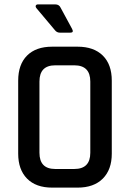

<svg xmlns="http://www.w3.org/2000/svg" viewBox="-20 -856 592 876"><path d="M301 -707H253Q239 -707 230 -719L146 -819Q141 -826 143.5 -831Q146 -836 154 -836H232Q250 -836 257 -820L309 -724Q318 -707 301 -707ZM232 -85H319Q392 -85 392 -159V-484Q392 -558 319 -558H232Q160 -558 160 -484V-159Q160 -85 232 -85ZM334 0H218Q144 0 103.5 -41Q63 -82 63 -155V-488Q63 -562 103.5 -602.5Q144 -643 218 -643H334Q408 -643 449 -602.5Q490 -562 490 -488V-155Q490 -82 449 -41Q408 0 334 0Z"/></svg>

Font: Rajdhani SemiBold
Style: Regular
Weight: 600
Designer: Satya Rajpurohit, Jyotish Sonowal
Foundry: Indian Type Foundry
Version: Version 1.201 February 1, 2022